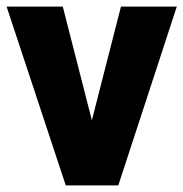

<svg xmlns="http://www.w3.org/2000/svg" viewBox="-25 -561 555 581"><path d="M333 0H174L-5 -541H165L253 -197L341 -541H510Z"/></svg>

Font: Freesentation 9 Black
Style: Regular
Weight: 900
Designer: glyphs from Roboto by Christian Robertson / Hangul glyphs from Noto Sans CJK(Source Han Sans) by Jang Soo-young and Kang
Foundry: PT&
Version: Version 2.001